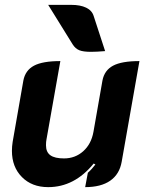

<svg xmlns="http://www.w3.org/2000/svg" viewBox="-20 -760 603 789"><path d="M480 -95Q471 -44 433 -17.5Q395 9 330 9L341 -50Q349 -57 357.5 -66.5Q366 -76 372 -84L365 -88Q286 9 178 9Q111 9 70 -32.5Q29 -74 29 -140Q29 -158 32 -177L76 -429Q84 -471 119.5 -490Q155 -509 228 -509L171 -187Q169 -178 169 -163Q169 -135 187 -122Q205 -109 243 -109Q289 -109 322 -138.5Q355 -168 364 -218L401 -429Q409 -471 444.5 -490Q480 -509 553 -509ZM354 -547Q322 -547 306 -553.5Q290 -560 279 -577L178 -740H273Q310 -740 334 -728.5Q358 -717 365 -694L412 -550Q377 -547 354 -547Z"/></svg>

Font: K2D ExtraBold
Style: Italic
Weight: 800
Italic angle: -10°
Designer: Katatrad Aksorn Co.,Ltd.
Foundry: Cadson Demak Co.,Ltd.
Version: Version 1.000; ttfautohint (v1.6)